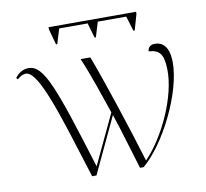

<svg xmlns="http://www.w3.org/2000/svg" viewBox="-78 -791 940 877"><g transform="rotate(-10 391.5 -352.5)"><path d="M222 -622H228L249 -691H381L401 -622H407L428 -691H560L581 -622H587L608 -695V-705H202V-695ZM280 0H300L422 -259C451 -173 478 -77 502 0H519C623 -88 733 -307 733 -448C733 -496 719 -546 667 -546C645 -546 635 -535 633 -517C681 -514 701 -495 703 -423C707 -298 624 -119 535 -28C488 -184 405 -436 366 -536H321C357 -452 390 -351 417 -272L308 -41C188 -432 149 -537 79 -537C49 -537 28 -518 16 -502L23 -495C37 -508 51 -514 63 -514C125 -514 193 -276 280 0Z"/></g></svg>

Font: Noto Serif Display ExtraLight
Style: Regular
Weight: 200
Designer: Monotype Design Team
Foundry: Monotype Imaging Inc.
Version: Version 2.009